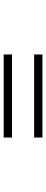

<svg xmlns="http://www.w3.org/2000/svg" viewBox="375 -900 250 1040"><g transform="rotate(90 500.0 -380.0)"><path d="M275 -485H725V-440H275ZM275 -320H725V-275H275Z"/></g></svg>

Font: Noto Sans JP Thin Black
Style: Regular
Weight: 900
Version: Version 2.004-H2;hotconv 1.0.118;makeotfexe 2.5.65603